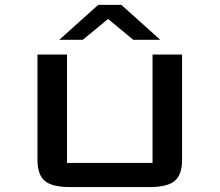

<svg xmlns="http://www.w3.org/2000/svg" viewBox="-20 -758 890 778"><path d="M520 -596.7 418 -681.2 315.4 -596.7H220.2L377.9 -738.3H471.7L629.4 -596.7ZM717.8 -537.1V-109.9Q717.8 -50.8 688.5 -25.4Q659.2 0 585.9 0H263.7Q190.4 0 161.1 -25.4Q131.8 -50.8 131.8 -109.9V-537.1H251.5V-97.7H598.1V-537.1Z"/></svg>

Font: Squarish Sans CT
Style: Regular
Weight: 400
Version: Version 0.9